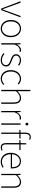

<svg xmlns="http://www.w3.org/2000/svg" viewBox="2166 -3013 860 5232"><g transform="rotate(90 2596.0 -397.0)"><path d="M213 0 13 -527H53L177 -187Q191 -149 205 -110.5Q219 -72 232 -37H236Q250 -72 264 -110.5Q278 -149 291 -187L416 -527H453L256 0Z M759 13Q696 13 642.5 -19.5Q589 -52 557 -113.5Q525 -175 525 -262Q525 -351 557 -413Q589 -475 642.5 -507.5Q696 -540 759 -540Q806 -540 848.5 -521.5Q891 -503 923.5 -467.5Q956 -432 974.5 -380Q993 -328 993 -262Q993 -175 960.5 -113.5Q928 -52 875 -19.5Q822 13 759 13ZM759 -20Q815 -20 859.5 -50.5Q904 -81 930 -135.5Q956 -190 956 -262Q956 -335 930 -390Q904 -445 859.5 -476Q815 -507 759 -507Q703 -507 658.5 -476Q614 -445 588.5 -390Q563 -335 563 -262Q563 -190 588.5 -135.5Q614 -81 658.5 -50.5Q703 -20 759 -20Z M1157 0V-527H1187L1193 -428H1195Q1221 -476 1259 -508Q1297 -540 1344 -540Q1358 -540 1370 -538Q1382 -536 1395 -529L1386 -496Q1373 -501 1364 -503Q1355 -505 1339 -505Q1304 -505 1264 -473.5Q1224 -442 1193 -364V0Z M1620 13Q1561 13 1512 -8.5Q1463 -30 1428 -59L1451 -88Q1484 -60 1524 -40Q1564 -20 1622 -20Q1688 -20 1721.5 -53Q1755 -86 1755 -131Q1755 -166 1735 -189Q1715 -212 1684.5 -227Q1654 -242 1623 -253Q1583 -268 1545 -285Q1507 -302 1482 -330Q1457 -358 1457 -403Q1457 -440 1476 -471Q1495 -502 1532 -521Q1569 -540 1623 -540Q1663 -540 1702 -525Q1741 -510 1769 -486L1748 -459Q1722 -479 1692 -493Q1662 -507 1621 -507Q1556 -507 1525 -475.5Q1494 -444 1494 -405Q1494 -374 1511.5 -353.5Q1529 -333 1557.5 -319.5Q1586 -306 1617 -294Q1649 -282 1680 -269.5Q1711 -257 1736 -240Q1761 -223 1776.5 -197.5Q1792 -172 1792 -133Q1792 -94 1772 -60.5Q1752 -27 1714 -7Q1676 13 1620 13Z M2127 13Q2060 13 2006.5 -19.5Q1953 -52 1922 -113.5Q1891 -175 1891 -262Q1891 -351 1924 -413Q1957 -475 2011 -507.5Q2065 -540 2128 -540Q2182 -540 2219 -519.5Q2256 -499 2282 -474L2259 -448Q2233 -473 2201 -490Q2169 -507 2128 -507Q2072 -507 2027 -476Q1982 -445 1955.5 -390Q1929 -335 1929 -262Q1929 -190 1954 -135.5Q1979 -81 2023.5 -50.5Q2068 -20 2128 -20Q2172 -20 2209 -38.5Q2246 -57 2274 -83L2295 -57Q2262 -28 2220 -7.5Q2178 13 2127 13Z M2429 0V-794H2465V-560V-441Q2507 -484 2550.5 -512Q2594 -540 2649 -540Q2730 -540 2769 -490.5Q2808 -441 2808 -339V0H2772V-334Q2772 -421 2742.5 -464Q2713 -507 2645 -507Q2596 -507 2555.5 -481Q2515 -455 2465 -403V0Z M3004 0V-527H3034L3040 -428H3042Q3068 -476 3106 -508Q3144 -540 3191 -540Q3205 -540 3217 -538Q3229 -536 3242 -529L3233 -496Q3220 -501 3211 -503Q3202 -505 3186 -505Q3151 -505 3111 -473.5Q3071 -442 3040 -364V0Z M3343 0V-527H3379V0ZM3362 -660Q3346 -660 3336 -671Q3326 -682 3326 -701Q3326 -718 3336 -728.5Q3346 -739 3362 -739Q3377 -739 3387.5 -728.5Q3398 -718 3398 -701Q3398 -682 3387.5 -671Q3377 -660 3362 -660Z M3593 0V-655Q3593 -707 3607.5 -740.5Q3622 -774 3649.5 -790.5Q3677 -807 3715 -807Q3732 -807 3751 -802.5Q3770 -798 3789 -790L3778 -759Q3746 -775 3714 -775Q3669 -775 3648.5 -742Q3628 -709 3628 -650V0ZM3520 -494V-522L3593 -527H3753V-494Z M4003 13Q3954 13 3927 -6Q3900 -25 3889.5 -59.5Q3879 -94 3879 -140V-494H3795V-522L3879 -527L3883 -681H3914V-527H4070V-494H3914V-135Q3914 -84 3931 -52Q3948 -20 4006 -20Q4021 -20 4040 -25Q4059 -30 4073 -37L4085 -7Q4062 1 4039.5 7Q4017 13 4003 13Z M4385 13Q4319 13 4264 -20Q4209 -53 4176.5 -114.5Q4144 -176 4144 -262Q4144 -327 4162.5 -378Q4181 -429 4213.5 -465.5Q4246 -502 4286.5 -521Q4327 -540 4371 -540Q4432 -540 4476.5 -512Q4521 -484 4545.5 -429.5Q4570 -375 4570 -297Q4570 -289 4570 -280.5Q4570 -272 4568 -261H4182Q4182 -192 4207.5 -137.5Q4233 -83 4279 -51.5Q4325 -20 4387 -20Q4432 -20 4467 -33Q4502 -46 4532 -68L4548 -37Q4518 -19 4481 -3Q4444 13 4385 13ZM4182 -294H4535Q4535 -401 4490 -454Q4445 -507 4371 -507Q4324 -507 4283 -481.5Q4242 -456 4215 -408.5Q4188 -361 4182 -294Z M4717 0V-527H4747L4753 -443H4755Q4796 -484 4839 -512Q4882 -540 4937 -540Q5018 -540 5057 -490.5Q5096 -441 5096 -339V0H5060V-334Q5060 -421 5030.5 -464Q5001 -507 4933 -507Q4884 -507 4843.5 -481Q4803 -455 4753 -403V0Z"/></g></svg>

Font: Noto Sans JP
Style: Regular
Weight: 100
Designer: Ryoko NISHIZUKA 西塚涼子 (kana, bopomofo & ideographs); Paul D. Hunt (Latin, Greek & Cyrillic); Sandoll Communications 산돌커뮤니
Foundry: Adobe
Version: Version 2.004;hotconv 1.0.118;makeotfexe 2.5.65603